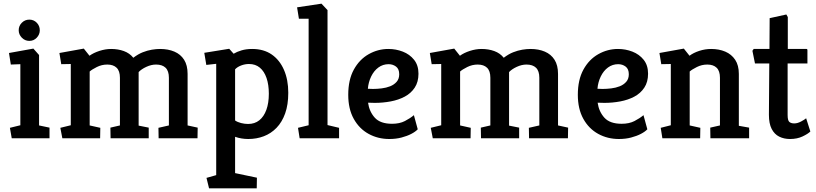

<svg xmlns="http://www.w3.org/2000/svg" viewBox="-20 -754 4451 1047"><path d="M44 0 34 -57 91 -71V-404L39 -402L29 -465L162 -489L193 -454V-70L250 -58V0ZM140 -531Q116 -531 99 -548.5Q82 -566 82 -589Q82 -613 99 -630Q116 -647 140 -647Q164 -647 180.5 -630Q197 -613 197 -589Q197 -566 180.5 -548.5Q164 -531 140 -531Z M320 0 309 -57 366 -71V-405L314 -404L304 -465L437 -489L468 -450Q490 -466 522.5 -476.5Q555 -487 586 -487Q624 -487 655.5 -475.5Q687 -464 707 -439Q733 -459 758.5 -469Q784 -479 808 -483Q832 -487 853 -487Q897 -487 931 -472.5Q965 -458 984 -428Q1003 -398 1003 -351V-70L1058 -58L1057 0H845L844 -57L901 -70V-330Q901 -367 883 -384.5Q865 -402 831 -402Q805 -402 778 -389.5Q751 -377 736 -361V-69L791 -58V0H583L582 -58L634 -70V-330Q634 -367 616 -384.5Q598 -402 565 -402Q535 -402 508 -388.5Q481 -375 469 -364V-70L527 -57L526 0Z M1120 273 1106 216 1159 201V-406L1105 -400L1094 -466L1230 -488L1254 -461Q1272 -472 1297.5 -479.5Q1323 -487 1355 -487Q1418 -487 1461.5 -457Q1505 -427 1528.5 -373Q1552 -319 1552 -248Q1552 -183 1535 -135.5Q1518 -88 1488 -57Q1458 -26 1418.5 -11Q1379 4 1334 4Q1315 4 1297 1Q1279 -2 1262 -8V190L1381 215L1380 273ZM1333 -78Q1369 -78 1394 -98Q1419 -118 1432.5 -155Q1446 -192 1446 -243Q1446 -292 1433.5 -328.5Q1421 -365 1397 -385Q1373 -405 1338 -405Q1316 -405 1295 -397Q1274 -389 1262 -376V-97Q1275 -88 1294.5 -83Q1314 -78 1333 -78Z M1614 0 1605 -57 1663 -71V-652H1610L1600 -714L1733 -734L1766 -699V-72L1829 -57V0Z M2103 4Q2041 4 1990 -24Q1939 -52 1909 -106Q1879 -160 1879 -237Q1879 -319 1909.5 -374.5Q1940 -430 1990.5 -458.5Q2041 -487 2098 -487Q2139 -487 2176.5 -472.5Q2214 -458 2238 -428Q2262 -398 2262 -352Q2262 -307 2241.5 -276Q2221 -245 2187 -227Q2153 -209 2110.5 -201Q2068 -193 2024 -193L1987 -194Q1994 -145 2024 -112Q2054 -79 2118 -79Q2159 -79 2188 -94Q2217 -109 2237 -126L2258 -49Q2246 -36 2223 -24Q2200 -12 2169.5 -4Q2139 4 2103 4ZM1986 -270 2014 -269Q2036 -269 2061 -272Q2086 -275 2107.5 -283.5Q2129 -292 2143 -308Q2157 -324 2157 -349Q2157 -378 2139.5 -391Q2122 -404 2099 -404Q2068 -404 2043.5 -386Q2019 -368 2004 -337Q1989 -306 1986 -270Z M2340 0 2329 -57 2386 -71V-405L2334 -404L2324 -465L2457 -489L2488 -450Q2510 -466 2542.5 -476.5Q2575 -487 2606 -487Q2644 -487 2675.5 -475.5Q2707 -464 2727 -439Q2753 -459 2778.5 -469Q2804 -479 2828 -483Q2852 -487 2873 -487Q2917 -487 2951 -472.5Q2985 -458 3004 -428Q3023 -398 3023 -351V-70L3078 -58L3077 0H2865L2864 -57L2921 -70V-330Q2921 -367 2903 -384.5Q2885 -402 2851 -402Q2825 -402 2798 -389.5Q2771 -377 2756 -361V-69L2811 -58V0H2603L2602 -58L2654 -70V-330Q2654 -367 2636 -384.5Q2618 -402 2585 -402Q2555 -402 2528 -388.5Q2501 -375 2489 -364V-70L2547 -57L2546 0Z M3355 4Q3293 4 3242 -24Q3191 -52 3161 -106Q3131 -160 3131 -237Q3131 -319 3161.5 -374.5Q3192 -430 3242.5 -458.5Q3293 -487 3350 -487Q3391 -487 3428.5 -472.5Q3466 -458 3490 -428Q3514 -398 3514 -352Q3514 -307 3493.5 -276Q3473 -245 3439 -227Q3405 -209 3362.5 -201Q3320 -193 3276 -193L3239 -194Q3246 -145 3276 -112Q3306 -79 3370 -79Q3411 -79 3440 -94Q3469 -109 3489 -126L3510 -49Q3498 -36 3475 -24Q3452 -12 3421.5 -4Q3391 4 3355 4ZM3238 -270 3266 -269Q3288 -269 3313 -272Q3338 -275 3359.5 -283.5Q3381 -292 3395 -308Q3409 -324 3409 -349Q3409 -378 3391.5 -391Q3374 -404 3351 -404Q3320 -404 3295.5 -386Q3271 -368 3256 -337Q3241 -306 3238 -270Z M3592 0 3583 -57 3638 -71V-405L3586 -404L3576 -465L3709 -489L3740 -450Q3761 -466 3793 -476.5Q3825 -487 3858 -487Q3901 -487 3935 -472.5Q3969 -458 3989 -428Q4009 -398 4009 -351V-68L4065 -58V0H3854L3853 -58L3906 -70V-330Q3906 -367 3888 -384.5Q3870 -402 3837 -402Q3807 -402 3780 -388.5Q3753 -375 3741 -364V-70L3799 -57L3798 0Z M4288 4Q4255 4 4229 -9Q4203 -22 4188 -51Q4173 -80 4173 -128L4175 -408H4097L4083 -477L4090 -487H4176L4177 -655L4268 -675L4276 -661V-487H4378Q4383 -487 4383 -481V-408H4275V-127Q4275 -97 4284.5 -89Q4294 -81 4311 -81Q4329 -81 4348.5 -91.5Q4368 -102 4376 -109L4399 -37Q4386 -24 4356.5 -10Q4327 4 4288 4Z"/></svg>

Font: Kreon Light Medium
Style: Regular
Weight: 500
Version: Version 2.002